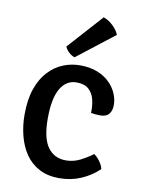

<svg xmlns="http://www.w3.org/2000/svg" viewBox="-85 -797 642 869"><g transform="rotate(10 236.0 -363.0)"><path d="M339 -303Q340.5 -335.5 333.5 -364Q326.5 -392.5 307 -410Q287.5 -427.5 251 -427.5Q203.5 -427.5 177 -381.8Q150.5 -336 150.5 -244Q150.5 -154 180.2 -112.8Q210 -71.5 263.5 -71.5Q298 -71.5 328.8 -87Q359.5 -102.5 385.5 -122Q399 -113.5 412.2 -95.5Q425.5 -77.5 429 -60.5Q395 -27.5 348.5 -7.2Q302 13 248 13Q194.5 13 155.8 -7.5Q117 -28 92.5 -63.8Q68 -99.5 56 -146Q44 -192.5 44 -244Q44 -313 61.5 -363Q79 -413 109 -444.8Q139 -476.5 176.2 -491.5Q213.5 -506.5 253.5 -506.5Q299 -506.5 333 -493Q367 -479.5 389.5 -457.2Q412 -435 423.2 -408.5Q434.5 -382 434.5 -356Q434.5 -330 422 -314.5Q409.5 -299 382 -299Q359 -299 339 -303ZM320.5 -739Q343 -731.5 363.8 -712Q384.5 -692.5 393 -671L222 -538Q208 -542 195.2 -553.8Q182.5 -565.5 177 -579.5Z"/></g></svg>

Font: Signika Light
Style: Regular
Weight: 400
Version: Version 2.003;gftools[0.9.32]